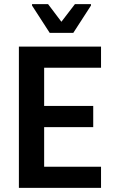

<svg xmlns="http://www.w3.org/2000/svg" viewBox="-20 -915 558 935"><path d="M72 0V-688H472V-585H195V-399H434V-296H195V-103H472V0ZM222 -755 136 -888V-895H214L279 -809L345 -895H423V-888L337 -755Z"/></svg>

Font: Saira SemiCondensed SemiBold
Style: Regular
Weight: 600
Width: 4
Designer: Hector Gatti with collaboration of the Omnibus-Type team
Foundry: Omnibus-Type
Version: Version 1.101